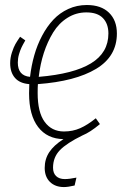

<svg xmlns="http://www.w3.org/2000/svg" viewBox="-20 -551 514 774"><path d="M451.2 -416Q451.2 -323.7 367.4 -273.4Q283.7 -223.1 132.8 -211.9Q131.8 -199.7 131.8 -175.8Q131.8 -98.1 160.2 -59.6Q188.5 -21 237.8 -21Q273.4 -21 303.2 -34.2Q333 -47.4 366.2 -74.2L382.8 -50.8Q343.3 -17.6 312 -4.9Q249 25.9 221.4 54.4Q193.8 83 193.8 125Q193.8 147 206.3 158.9Q218.8 170.9 241.2 170.9Q259.8 170.9 288.1 165L280.8 196.8Q254.4 203.1 237.8 203.1Q202.6 203.1 181.4 182.4Q160.2 161.6 160.2 126Q160.2 90.3 178.5 62.5Q196.8 34.7 235.8 9.8Q170.4 8.8 133.8 -38.8Q97.2 -86.4 97.2 -174.8Q97.2 -199.7 98.1 -211.9Q59.6 -214.8 40.3 -237.1Q21 -259.3 21 -295.9Q21 -317.9 28.1 -339.6Q35.2 -361.3 42.2 -373.5Q49.3 -385.7 61 -402.8L82 -388.2Q81.5 -387.2 78.1 -381.1Q74.7 -375 72.5 -371.1Q70.3 -367.2 66.9 -360.1Q63.5 -353 61.3 -346.7Q59.1 -340.3 56.6 -332.3Q54.2 -324.2 53 -315.7Q51.8 -307.1 51.8 -298.8Q51.8 -245.6 101.1 -241.2Q106.4 -286.6 118.2 -328.1Q129.9 -369.6 149.7 -407Q169.4 -444.3 195.1 -471.7Q220.7 -499 255.4 -514.9Q290 -530.8 330.1 -530.8Q387.7 -530.8 419.4 -499.8Q451.2 -468.8 451.2 -416ZM328.1 -501Q286.6 -501 252 -479.2Q217.3 -457.5 194.3 -420.2Q171.4 -382.8 156.7 -337.6Q142.1 -292.5 136.2 -241.2Q276.9 -252.9 346.9 -295.7Q417 -338.4 417 -416Q417 -455.1 395 -478Q373 -501 328.1 -501Z"/></svg>

Font: Fira Sans Compressed UltraLight
Style: Italic
Weight: 200
Width: 3
Italic angle: -8°
Designer: Carrois Corporate & Edenspiekermann AG
Foundry: Carrois Corporate GbR & Edenspiekermann AG
Version: Version 4.203;PS 004.203;hotconv 1.0.88;makeotf.lib2.5.64775